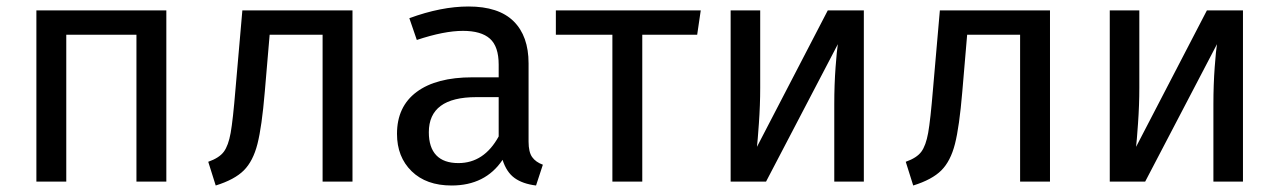

<svg xmlns="http://www.w3.org/2000/svg" viewBox="-20 -559 3938 591"><path d="M400 -452H184V0H92V-527H492V0H400Z M1065 -527V0H973V-452H810L795 -276Q786 -169 772.5 -116Q759 -63 730.5 -34.5Q702 -6 644 12L621 -61Q655 -73 669 -92Q683 -111 690 -150Q697 -189 705 -286L726 -527Z M1651 -52 1630 12Q1589 7 1564 -11Q1539 -29 1527 -67Q1474 12 1370 12Q1292 12 1247 -32Q1202 -76 1202 -147Q1202 -231 1262.5 -276Q1323 -321 1434 -321H1515V-360Q1515 -416 1488 -440Q1461 -464 1405 -464Q1347 -464 1263 -436L1240 -503Q1338 -539 1422 -539Q1515 -539 1561 -493.5Q1607 -448 1607 -364V-123Q1607 -91 1618 -75.5Q1629 -60 1651 -52ZM1515 -139V-260H1446Q1300 -260 1300 -152Q1300 -105 1323 -81Q1346 -57 1391 -57Q1470 -57 1515 -139Z M2126 -452H1957V0H1865V-452H1691V-527H2137Z M2639 0H2548V-238Q2548 -298 2552 -352Q2556 -406 2559 -423L2338 0H2229V-527H2320V-289Q2320 -236 2316 -179.5Q2312 -123 2310 -107L2528 -527H2639Z M3212 -527V0H3120V-452H2957L2942 -276Q2933 -169 2919.5 -116Q2906 -63 2877.5 -34.5Q2849 -6 2791 12L2768 -61Q2802 -73 2816 -92Q2830 -111 2837 -150Q2844 -189 2852 -286L2873 -527Z M3806 0H3715V-238Q3715 -298 3719 -352Q3723 -406 3726 -423L3505 0H3396V-527H3487V-289Q3487 -236 3483 -179.5Q3479 -123 3477 -107L3695 -527H3806Z"/></svg>

Font: FiraGO
Style: Regular
Weight: 400
Designer: bBox Type
Foundry: bBox Type GmbH
Version: Version 1.001;April 20, 2020;FontCreator 12.0.0.2555 64-bit